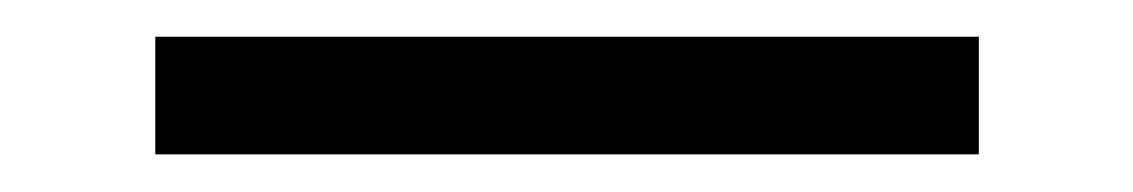

<svg xmlns="http://www.w3.org/2000/svg" viewBox="-20 -82 602 102"><path d="M62.5 0H500V-62.5H62.5Z"/></svg>

Font: ChillMoonMono
Style: Regular
Weight: 400
Designer: Warren2060
Foundry: ChillType
Version: Version 1.000;Glyphs 3.1.1 (3135)